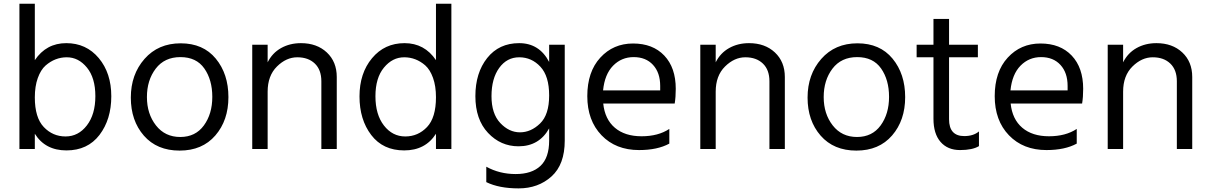

<svg xmlns="http://www.w3.org/2000/svg" viewBox="-20 -788 6597 1047"><path d="M85.9 24.4V-767.6H169.9V-460Q232.4 -552.7 341.3 -552.7Q450.2 -552.7 518.6 -471.2Q586.9 -389.6 586.9 -263.2Q586.9 -136.7 522.5 -52.2Q458 32.2 342.3 32.2Q226.6 32.2 169.9 -58.6V24.4ZM169.9 -256.8Q169.9 -146.5 218.8 -95.2Q267.6 -43.9 337.4 -43.9Q407.2 -43.9 453.6 -104Q500 -164.1 500 -263.7Q500 -363.3 454.1 -419.4Q408.2 -475.6 344.2 -475.6Q280.3 -475.6 228.5 -430.7Q202.1 -407.2 186 -362.3Q169.9 -317.4 169.9 -256.8Z M764.6 -48.3Q693.4 -129.9 693.4 -255.9Q693.4 -381.8 768.1 -466.8Q842.8 -551.8 965.3 -551.8Q1087.9 -551.8 1156.7 -468.3Q1225.6 -384.8 1225.6 -258.3Q1225.6 -131.8 1154.3 -49.3Q1083 33.2 959.5 33.2Q835.9 33.2 764.6 -48.3ZM829.1 -413.6Q781.2 -350.6 781.2 -258.8Q781.2 -167 830.6 -104Q879.9 -41 962.9 -41Q1045.9 -41 1091.8 -104Q1137.7 -167 1137.7 -259.8Q1137.7 -352.5 1094.2 -414.6Q1050.8 -476.6 963.9 -476.6Q877 -476.6 829.1 -413.6Z M1355.5 24.4V-543.9H1439.5V-448.2Q1464.8 -499 1512.7 -525.9Q1560.5 -552.7 1621.1 -552.7Q1708 -552.7 1762.2 -502Q1816.4 -451.2 1816.4 -368.2V24.4H1732.4V-344.7Q1732.4 -407.2 1696.8 -441.4Q1661.1 -475.6 1601.1 -475.6Q1541 -475.6 1490.2 -425.3Q1439.5 -375 1439.5 -288.1V24.4Z M2357.4 -460V-767.6H2441.4V24.4H2357.4V-58.6Q2299.8 32.2 2184.1 32.2Q2068.4 32.2 2004.4 -51.8Q1940.4 -135.7 1940.4 -262.2Q1940.4 -388.7 2008.8 -470.7Q2077.1 -552.7 2186 -552.7Q2294.9 -552.7 2357.4 -460ZM2357.4 -257.8Q2357.4 -318.4 2341.3 -363.3Q2325.2 -408.2 2298.8 -431.6Q2248 -475.6 2184.1 -475.6Q2120.1 -475.6 2073.7 -419.4Q2027.3 -363.3 2027.3 -263.2Q2027.3 -163.1 2073.7 -103.5Q2120.1 -43.9 2189.9 -43.9Q2259.8 -43.9 2308.6 -95.2Q2357.4 -146.5 2357.4 -257.8Z M2974.6 -450.2V-543.9H3059.6V-21.5Q3059.6 109.4 2987.3 174.3Q2915 239.3 2808.1 239.3Q2701.2 239.3 2631.8 205.1V121.1Q2704.1 161.1 2792 161.1Q2879.9 161.1 2927.2 116.7Q2974.6 72.3 2974.6 -21.5V-87.9Q2919.9 9.8 2807.6 9.8Q2710 9.8 2641.1 -63.5Q2572.3 -136.7 2572.3 -263.7Q2572.3 -390.6 2636.7 -471.7Q2701.2 -552.7 2811 -552.7Q2920.9 -552.7 2974.6 -450.2ZM2702.1 -417.5Q2660.2 -359.4 2660.2 -263.7Q2660.2 -168 2708 -117.2Q2755.9 -66.4 2815.4 -66.4Q2875 -66.4 2924.8 -114.3Q2974.6 -162.1 2974.6 -267.6Q2974.6 -373 2926.8 -424.3Q2878.9 -475.6 2811.5 -475.6Q2744.1 -475.6 2702.1 -417.5Z M3665 -303.7Q3665 -258.8 3659.2 -223.6H3269.5Q3278.3 -137.7 3333 -91.3Q3387.7 -44.9 3478.5 -44.9Q3569.3 -44.9 3629.9 -85V-4.9Q3565.4 30.3 3464.8 30.3Q3337.9 30.3 3260.3 -50.3Q3182.6 -130.9 3182.6 -263.7Q3182.6 -396.5 3253.4 -473.6Q3324.2 -550.8 3432.1 -550.8Q3540 -550.8 3602.5 -484.9Q3665 -418.9 3665 -303.7ZM3268.6 -294.9H3580.1V-319.3Q3580.1 -391.6 3541 -434.1Q3502 -476.6 3435.5 -476.6Q3369.1 -476.6 3323.2 -429.7Q3277.3 -382.8 3268.6 -294.9Z M3798.8 24.4V-543.9H3882.8V-448.2Q3908.2 -499 3956.1 -525.9Q4003.9 -552.7 4064.5 -552.7Q4151.4 -552.7 4205.6 -502Q4259.8 -451.2 4259.8 -368.2V24.4H4175.8V-344.7Q4175.8 -407.2 4140.1 -441.4Q4104.5 -475.6 4044.4 -475.6Q3984.4 -475.6 3933.6 -425.3Q3882.8 -375 3882.8 -288.1V24.4Z M4455.1 -48.3Q4383.8 -129.9 4383.8 -255.9Q4383.8 -381.8 4458.5 -466.8Q4533.2 -551.8 4655.8 -551.8Q4778.3 -551.8 4847.2 -468.3Q4916 -384.8 4916 -258.3Q4916 -131.8 4844.7 -49.3Q4773.4 33.2 4649.9 33.2Q4526.4 33.2 4455.1 -48.3ZM4519.5 -413.6Q4471.7 -350.6 4471.7 -258.8Q4471.7 -167 4521 -104Q4570.3 -41 4653.3 -41Q4736.3 -41 4782.2 -104Q4828.1 -167 4828.1 -259.8Q4828.1 -352.5 4784.7 -414.6Q4741.2 -476.6 4654.3 -476.6Q4567.4 -476.6 4519.5 -413.6Z M4978.5 -475.6V-543.9H5070.3V-684.6H5155.3V-543.9H5312.5V-475.6H5155.3V-137.7Q5155.3 -45.9 5238.3 -45.9Q5288.1 -45.9 5318.4 -71.3V8.8Q5283.2 30.3 5215.3 30.3Q5147.5 30.3 5108.9 -14.2Q5070.3 -58.6 5070.3 -140.6V-475.6Z M5886.7 -303.7Q5886.7 -258.8 5880.9 -223.6H5491.2Q5500 -137.7 5554.7 -91.3Q5609.4 -44.9 5700.2 -44.9Q5791 -44.9 5851.6 -85V-4.9Q5787.1 30.3 5686.5 30.3Q5559.6 30.3 5481.9 -50.3Q5404.3 -130.9 5404.3 -263.7Q5404.3 -396.5 5475.1 -473.6Q5545.9 -550.8 5653.8 -550.8Q5761.7 -550.8 5824.2 -484.9Q5886.7 -418.9 5886.7 -303.7ZM5490.2 -294.9H5801.8V-319.3Q5801.8 -391.6 5762.7 -434.1Q5723.6 -476.6 5657.2 -476.6Q5590.8 -476.6 5544.9 -429.7Q5499 -382.8 5490.2 -294.9Z M6020.5 24.4V-543.9H6104.5V-448.2Q6129.9 -499 6177.7 -525.9Q6225.6 -552.7 6286.1 -552.7Q6373 -552.7 6427.2 -502Q6481.4 -451.2 6481.4 -368.2V24.4H6397.5V-344.7Q6397.5 -407.2 6361.8 -441.4Q6326.2 -475.6 6266.1 -475.6Q6206.1 -475.6 6155.3 -425.3Q6104.5 -375 6104.5 -288.1V24.4Z"/></svg>

Font: GenEi M Gothic v2 Regular
Style: Regular
Weight: 400
Version: Version 2.0